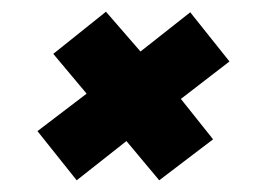

<svg xmlns="http://www.w3.org/2000/svg" viewBox="-20 -418 439 328"><path d="M111 -110 44 -194 128 -258 71 -326 161 -398 220 -330 305 -397 372 -313 289 -249 344 -180 252 -110 196 -177Z"/></svg>

Font: Saira UltraCondensed Black
Style: Italic
Weight: 900
Width: 1
Italic angle: -12°
Designer: Hector Gatti with collaboration of the Omnibus-Type team
Foundry: Omnibus-Type
Version: Version 1.101